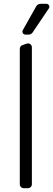

<svg xmlns="http://www.w3.org/2000/svg" viewBox="-20 -984 278 1004"><path d="M83.5 -20.6V-728.3Q83.5 -735.1 87.2 -740.4Q90.9 -745.7 96.9 -747.9L119 -755.7Q123.9 -757.1 126.1 -757.1Q134.6 -757.1 140.6 -751.1Q146.7 -745 146.7 -736.2V-20.6Q146.7 -12.1 140.6 -6Q134.6 0 126.1 0H104Q95.5 0 89.5 -6Q83.5 -12.1 83.5 -20.6ZM99.1 -826 169.4 -951Q172.9 -957 179 -960.6Q185 -964.1 192.1 -964.1H222.7Q229.4 -964.1 233.8 -959.5Q238.3 -954.9 238.3 -948.5Q238.3 -944.6 235.4 -940L150.6 -814.3Q146.7 -808.9 141.2 -805.9Q135.7 -802.9 129.3 -802.9H112.6Q106.2 -802.9 101.7 -807.5Q97.3 -812.1 97.3 -818.5Q97.3 -822.8 99.1 -826Z"/></svg>

Font: DeltaSans Light
Style: Regular
Weight: 300
Designer: Rasmus Andersson
Foundry: rsms
Version: Version 3.012